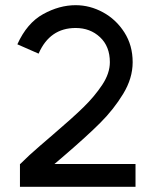

<svg xmlns="http://www.w3.org/2000/svg" viewBox="-20 -737 591 741"><path d="M184 -217Q259 -281 302 -323Q345 -365 374.5 -409.5Q404 -454 404 -497Q404 -558 366 -593.5Q328 -629 272 -629Q172 -629 129 -530L47 -566Q84 -648 146.5 -682.5Q209 -717 272 -717Q327 -717 377.5 -689.5Q428 -662 460 -612Q492 -562 492 -497Q492 -435 455.5 -375Q419 -315 367.5 -263.5Q316 -212 231 -139Q188 -102 190 -104H503V-16H57V-104H58Q92 -138 134 -174Q176 -210 184 -217Z"/></svg>

Font: SUIT Medium
Style: Regular
Weight: 500
Designer: Sunn Youn; Korean Glyphs from Source Han Sans (Sandoll Communications; Soo-young Jang, Joo-yeon Kang)
Foundry: Sunn
Version: Version 1.120